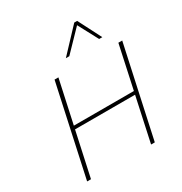

<svg xmlns="http://www.w3.org/2000/svg" viewBox="-205 -1058 1146 1209"><g transform="rotate(-30 368.5 -453.5)"><path d="M543 0 685 -658H713L570 0ZM78 0 221 -658H249L106 0ZM159 -322 164 -346H635L630 -322ZM350 -739 508 -907H529L522 -891L375 -739ZM592 -739 511 -891 508 -907H529L615 -739Z"/></g></svg>

Font: Ysabeau Infant Thin
Style: Italic
Weight: 250
Italic angle: -12°
Designer: Christian Thalmann (Catharsis Fonts)
Version: Version 2.001;gftools[0.9.30]; featfreeze: ss01,ss02,lnum